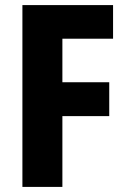

<svg xmlns="http://www.w3.org/2000/svg" viewBox="-20 -734 497 754"><path d="M225 0V-278H409V-411H225V-582H424V-714H68V0Z"/></svg>

Font: Noto Sans Khmer Condensed ExtraBold
Style: Regular
Weight: 800
Width: 3
Designer: Danh Hong and the Monotype Design Team
Foundry: Monotype Imaging Inc.
Version: Version 2.004